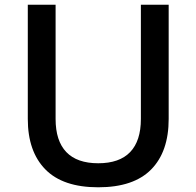

<svg xmlns="http://www.w3.org/2000/svg" viewBox="-20 -778 833 815"><path d="M98 -273V-758H216V-273Q216 -180 261.5 -132.5Q307 -85 397 -85Q487 -85 532.5 -132.5Q578 -180 578 -273V-758H696V-273Q696 -134 621.5 -58.5Q547 17 397 17Q247 17 172.5 -59Q98 -135 98 -273Z"/></svg>

Font: Biryani SemiBold
Style: Regular
Weight: 600
Designer: Dan Reynolds and Mathieu Réguer
Foundry: Dan Reynolds and Mathieu Réguer
Version: Version 1.004; ttfautohint (v1.1) -l 5 -r 5 -G 72 -x 0 -D la